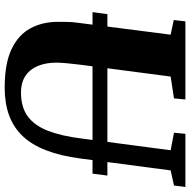

<svg xmlns="http://www.w3.org/2000/svg" viewBox="-16 -766 793 800"><g transform="rotate(90 380.0 -366.5)"><path d="M690.5 -681.5 641 -306Q630 -222 606.5 -161.8Q583 -101.5 546.5 -63.8Q510 -26 460 -8Q410 10 346 10Q245 10 185 -18.8Q125 -47.5 98.2 -97.8Q71.5 -148 71.5 -211Q71.5 -230 71.8 -250.2Q72 -270.5 75 -292L125 -681.5L64 -694.5L69.5 -743H395L390.5 -695.5L299.5 -681.5L250 -304Q246.5 -275 244 -249Q241.5 -223 241.5 -204.5Q241.5 -163.5 254.5 -130.2Q267.5 -97 295.2 -77.5Q323 -58 366.5 -58Q427 -58 465.2 -86Q503.5 -114 525.2 -169.8Q547 -225.5 557.5 -309L606.5 -681.5L533.5 -695.5L538 -743H759.5L753.5 -695.5ZM712 -418 704 -356H31L39.5 -418Z"/></g></svg>

Font: Merriweather 36pt Black
Style: Italic
Weight: 900
Italic angle: -7.8°
Version: Version 2.101